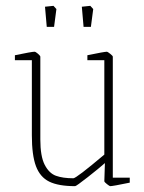

<svg xmlns="http://www.w3.org/2000/svg" viewBox="-20 -627 493 657"><path d="M89 -164V-421H31V-438Q89 -450 98 -450Q102 -450 110 -443Q118 -436 118 -433V-150Q118 -92 133 -63Q148 -34 171.5 -25.5Q195 -17 231 -17Q241 -17 337 -98V-421H279V-438Q337 -450 346 -450Q348 -450 357 -443Q366 -436 366 -433V-19H424V-2Q366 10 357 10Q355 10 346 3Q337 -4 337 -7L339 -69Q320 -52 280.5 -21Q241 10 237 10Q180 10 148.5 -5.5Q117 -21 103 -58.5Q89 -96 89 -164ZM134 -604 163 -607 173 -596 165 -535H140ZM260 -604 289 -607 299 -596 291 -535H266Z"/></svg>

Font: Grenze Thin
Style: Regular
Weight: 250
Designer: Renata Polastri
Foundry: Omnibus-Type
Version: Version 1.002; ttfautohint (v1.8)